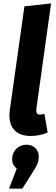

<svg xmlns="http://www.w3.org/2000/svg" viewBox="-20 -779 328 1124"><path d="M279 -759 123 -742 38 -139C23 -37 70 17 159 17C193 17 230 10 259 -3L240 -113C231 -110 223 -108 214 -108C198 -108 190 -117 193 -143ZM135 68C89 68 51 103 51 154C51 178 62 195 78 208L33 325H111L169 233C196 192 207 169 207 137C207 98 178 68 135 68Z"/></svg>

Font: Fira Sans
Style: Bold Italic
Weight: 700
Italic angle: -8°
Designer: bBox Type GmbH & Carrois Corporate GbR & Edenspiekermann AG
Foundry: bBox Type GmbH & Carrois Corporate GbR & Edenspiekermann AG
Version: Version 4.301;PS 004.301;hotconv 1.0.88;makeotf.lib2.5.64775